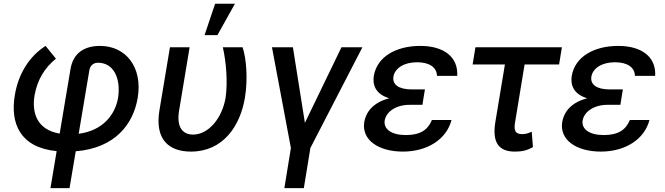

<svg xmlns="http://www.w3.org/2000/svg" viewBox="-20 -797 3538 1022"><path d="M355.1 -428.3 297.6 -85.9C179.3 -105.5 147.7 -193.9 164.1 -290.5C179.7 -374.3 217.3 -435.4 277.7 -484.7L222.7 -552.6C137.1 -498.6 77.4 -404.5 58.9 -290.5C34.1 -142 84.5 -12.1 281.6 7.5L248.6 204.5H350.1L383.2 8.2C593 -8.5 690.3 -137.1 713.1 -277.3C739.7 -437.5 651.6 -552.6 512.4 -552.6C425.8 -552.6 368.6 -512.1 355.1 -428.3ZM398.8 -84.9 455.6 -422.9C458.8 -445.7 475.9 -463.1 501.1 -463.1C585.9 -463.1 623.6 -379.6 608.7 -277.3C593.4 -186.1 527 -101.6 398.8 -84.9Z M884.6 -545.5 828.5 -208.8C804 -57.5 875.4 9.9 996.8 9.9C1165.5 9.9 1258.5 -123.9 1283.7 -277C1300.1 -375 1291.5 -485.8 1271.3 -545.5H1166.2C1184.3 -464.5 1192.8 -360.1 1180.8 -277C1163 -170.1 1091.6 -80.6 1007.1 -80.6C958.5 -80.6 917.6 -112.9 933.2 -207.4L989.3 -545.5ZM1068.9 -610.1H1137.4L1230.5 -777H1125Z M1427.6 -545.5 1528.4 -9.2 1493.6 204.5H1597.3L1632.1 -9.2L1909.1 -545.5H1797.6L1603 -143.1L1539.1 -545.5Z M1919 -148.1C1903.4 -53.3 1992.9 9.9 2124.6 9.9C2252.8 9.9 2356.2 -53.6 2383.5 -158.4H2279.1C2257.1 -104.4 2215.6 -78.1 2139.9 -78.1C2063.2 -78.1 2020.6 -110.4 2027.7 -155.5C2036.2 -204.5 2090.6 -239 2159.4 -239H2228.7L2232.2 -262.4L2241.8 -321H2172.6C2100.1 -321 2067.8 -348 2074.2 -389.2C2082 -433.9 2130 -465.6 2199.9 -465.6C2266.3 -465.6 2305 -438.2 2306.1 -393.1H2413.7C2419.7 -493.6 2342.7 -552.6 2217.3 -552.6C2086.6 -552.6 1986.9 -494 1969.8 -393.1C1962.4 -346.9 1977.3 -296.2 2052.2 -273.8C1963.1 -251.4 1927.6 -197.4 1919 -148.1Z M2970.9 -545.5H2510.7L2495.7 -453.8H2667.6L2616.5 -146.3C2598.7 -36.6 2636.4 9.9 2720.2 9.9C2753.6 9.9 2782.3 6 2816.8 -14.2L2810.4 -95.9C2797.2 -90.2 2780.9 -83.1 2762.1 -83.1C2737.6 -83.1 2711.3 -87.4 2721.2 -143.1L2772.4 -453.8H2956Z M2972.7 -148.1C2957 -53.3 3046.5 9.9 3178.3 9.9C3306.5 9.9 3409.8 -53.6 3437.1 -158.4H3332.7C3310.7 -104.4 3269.2 -78.1 3193.5 -78.1C3116.8 -78.1 3074.2 -110.4 3081.3 -155.5C3089.8 -204.5 3144.2 -239 3213.1 -239H3282.3L3285.9 -262.4L3295.5 -321H3226.2C3153.8 -321 3121.4 -348 3127.8 -389.2C3135.7 -433.9 3183.6 -465.6 3253.6 -465.6C3320 -465.6 3358.7 -438.2 3359.7 -393.1H3467.3C3473.4 -493.6 3396.3 -552.6 3271 -552.6C3140.3 -552.6 3040.5 -494 3023.4 -393.1C3016 -346.9 3030.9 -296.2 3105.8 -273.8C3016.7 -251.4 2981.2 -197.4 2972.7 -148.1Z"/></svg>

Font: Magic Ui Pro Medium
Style: Italic
Weight: 500
Italic angle: -9.39999°
Designer: Stefan Endress, Andreas Faust
Version: Version 1.000;FEAKit 1.0